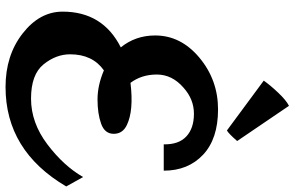

<svg xmlns="http://www.w3.org/2000/svg" viewBox="-205 -852 1063 693"><g transform="rotate(90 326.5 -505.5)"><path d="M362 -1017 489 -830Q463 -800 451 -793L271 -926Q288 -950 315 -978.5Q342 -1007 362 -1017ZM234 -349Q176 -308 176 -227Q176 -176 212.5 -131Q249 -86 336 -86Q423 -86 501 -145Q579 -204 619 -274L653 -213Q524 6 294 6Q180 6 101 -55.5Q22 -117 22 -200Q22 -345 151 -410Q108 -463 108 -534Q108 -627 188.5 -694Q269 -761 375 -761Q481 -761 538.5 -707Q596 -653 596 -565H501Q502 -619 472.5 -646.5Q443 -674 390.5 -674Q338 -674 296 -636Q249 -595 249 -540Q249 -485 279 -445Q379 -457 431 -432Q463 -417 463 -384.5Q463 -352 426.5 -339Q390 -326 339 -326Q288 -326 234 -349Z"/></g></svg>

Font: Lily Script One
Style: Regular
Weight: 400
Designer: Julia Petretta
Foundry: Julia Petretta
Version: Version 1.002;PS 001.001;hotconv 1.0.70;makeotf.lib2.5.58329